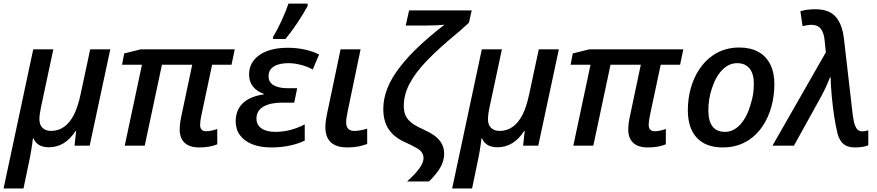

<svg xmlns="http://www.w3.org/2000/svg" viewBox="-46 -818 4925 1078"><path d="M140.6 -541H253.4L184.6 -218.3Q175.3 -176.3 175.3 -147.9Q175.3 -116.7 192.9 -99.9Q210.4 -83 240.7 -83Q281.7 -83 314 -106Q346.2 -128.9 369.1 -173.8Q391.1 -216.8 406.7 -289.6L460.4 -541H573.2L457.5 0H372.6L381.3 -82H377.9Q319.3 8.8 228.5 8.8Q194.8 8.8 173.1 -4.2Q151.4 -17.1 142.1 -41H138.7Q132.3 20.5 114.7 102.1L85.9 240.2H-25.9Z M962.9 -90.3Q962.9 -126 973.1 -169.9L1033.2 -454.6H863.3L766.6 0H654.3L751 -454.6H639.2L651.4 -518.1L744.6 -541H1272L1253.9 -454.6H1145L1084.5 -169.9Q1077.6 -139.2 1077.6 -116.2Q1077.6 -99.6 1086.2 -90.3Q1094.7 -81.1 1110.8 -81.1Q1138.2 -81.1 1173.8 -93.8V-7.8Q1132.8 9.8 1072.3 9.8Q1018.6 9.8 990.7 -16.1Q962.9 -42 962.9 -90.3Z M1277.3 -136.7Q1277.3 -199.7 1317.4 -238.3Q1357.4 -276.9 1435.1 -288.1V-291Q1395.5 -305.2 1374 -332.5Q1352.5 -359.9 1352.5 -398.9Q1352.5 -445.3 1378.9 -479.2Q1405.3 -513.2 1453.9 -531.5Q1502.4 -549.8 1568.8 -549.8Q1667.5 -549.8 1745.6 -512.2L1710 -427.7Q1680.7 -444.3 1643.3 -453.9Q1606 -463.4 1574.2 -463.4Q1521 -463.4 1491.5 -444.8Q1461.9 -426.3 1461.9 -389.6Q1461.9 -356 1490.5 -339.4Q1519 -322.8 1567.9 -322.8H1622.6L1606 -241.7H1537.6Q1471.7 -241.7 1432.9 -219.2Q1394 -196.8 1394 -152.3Q1394 -116.7 1422.1 -97.2Q1450.2 -77.6 1500.5 -77.6Q1584 -77.6 1665 -119.6V-28.8Q1628.9 -10.7 1580.3 -0.5Q1531.7 9.8 1476.1 9.8Q1415 9.8 1370.4 -8.1Q1325.7 -25.9 1301.5 -58.8Q1277.3 -91.8 1277.3 -136.7ZM1573.7 -797.9H1681.2V-784.2Q1656.2 -738.3 1622.6 -688Q1588.9 -637.7 1556.6 -599.1H1487.3V-611.3Q1508.8 -645.5 1533.7 -699.2Q1558.6 -752.9 1573.7 -797.9Z M1780.8 -105Q1780.8 -137.7 1793 -192.4L1866.2 -541H1978.5L1906.2 -193.4Q1897.5 -153.3 1897.5 -131.3Q1897.5 -107.4 1908.9 -95.2Q1920.4 -83 1942.9 -83Q1976.1 -83 2015.6 -95.7V-9.8Q1965.8 9.8 1906.2 9.8Q1842.3 9.8 1811.5 -19Q1780.8 -47.9 1780.8 -105Z M2332 69.3Q2332 56.2 2327.1 45.9Q2322.3 35.6 2312.5 26.4Q2296.4 12.2 2238.8 -14.6Q2179.2 -39.6 2149.9 -74.7Q2127.4 -100.1 2116.7 -132.6Q2106 -165 2106 -206.5Q2106 -264.2 2129.2 -322.8Q2152.3 -381.3 2201.2 -443.8Q2282.2 -549.8 2449.2 -679.2Q2413.6 -674.8 2350.6 -674.8H2231.9L2251 -759.8H2602.5L2586.9 -690.4L2535.6 -644Q2420.4 -549.8 2353 -479.7Q2285.6 -409.7 2253.9 -348.6Q2221.2 -287.6 2221.2 -223.1Q2221.2 -194.8 2229 -174.6Q2236.8 -154.3 2252.9 -139.2Q2272.9 -117.2 2327.6 -92.8Q2369.6 -73.7 2393.1 -56.6Q2416.5 -39.6 2429.7 -18.6Q2447.8 9.3 2447.8 44.4Q2447.8 82.5 2428.2 118.9Q2408.7 155.3 2362.8 200.7H2239.7Q2287.1 157.7 2309.6 126Q2332 94.2 2332 69.3Z M2659.2 -541H2772L2703.1 -218.3Q2693.8 -176.3 2693.8 -147.9Q2693.8 -116.7 2711.4 -99.9Q2729 -83 2759.3 -83Q2800.3 -83 2832.5 -106Q2864.7 -128.9 2887.7 -173.8Q2909.7 -216.8 2925.3 -289.6L2979 -541H3091.8L2976.1 0H2891.1L2899.9 -82H2896.5Q2837.9 8.8 2747.1 8.8Q2713.4 8.8 2691.7 -4.2Q2669.9 -17.1 2660.6 -41H2657.2Q2650.9 20.5 2633.3 102.1L2604.5 240.2H2492.7Z M3481.4 -90.3Q3481.4 -126 3491.7 -169.9L3551.8 -454.6H3381.8L3285.2 0H3172.9L3269.5 -454.6H3157.7L3169.9 -518.1L3263.2 -541H3790.5L3772.5 -454.6H3663.6L3603 -169.9Q3596.2 -139.2 3596.2 -116.2Q3596.2 -99.6 3604.7 -90.3Q3613.3 -81.1 3629.4 -81.1Q3656.7 -81.1 3692.4 -93.8V-7.8Q3651.4 9.8 3590.8 9.8Q3537.1 9.8 3509.3 -16.1Q3481.4 -42 3481.4 -90.3Z M3815.9 -199.7Q3815.9 -264.2 3832.5 -323.2Q3849.1 -382.3 3880.6 -429.4Q3912.1 -476.6 3955.1 -506.3Q4020.5 -551.3 4104.5 -551.3Q4167 -551.3 4211.2 -527.1Q4255.4 -502.9 4278.6 -456.8Q4301.8 -410.6 4301.8 -345.7Q4301.8 -279.8 4285.2 -219.7Q4268.6 -159.7 4237.3 -112.1Q4206.1 -64.5 4163.1 -35.2Q4098.6 9.8 4012.2 9.8Q3917 9.8 3866.5 -44.4Q3815.9 -98.6 3815.9 -199.7ZM4169.4 -235.8Q4186.5 -286.6 4186.5 -348.6Q4186.5 -404.3 4162.1 -433.8Q4137.7 -463.4 4092.3 -463.4Q4046.4 -463.4 4009 -425.3Q3971.7 -387.2 3950.7 -320.8Q3931.2 -262.2 3931.2 -198.2Q3931.2 -77.6 4024.9 -77.6Q4073.2 -77.6 4111.6 -120.4Q4149.9 -163.1 4169.4 -235.8Z M4657.2 -64.9Q4636.2 -147.9 4624 -277.8Q4617.7 -350.1 4617.7 -383.3H4613.8Q4592.8 -328.1 4564 -275.4L4411.6 0H4291L4586.9 -517.6L4590.8 -523.4L4584.5 -586.4Q4580.6 -633.3 4562.7 -656Q4544.9 -678.7 4510.3 -678.7Q4490.7 -678.7 4460 -671.4L4447.8 -754.9Q4482.9 -766.1 4533.2 -766.1Q4578.6 -766.1 4610.1 -751Q4641.6 -735.8 4660.6 -704.1Q4684.1 -667 4691.9 -605L4741.7 -173.3Q4747.1 -132.3 4755.9 -110.4Q4762.2 -95.2 4771.7 -87.9Q4781.2 -80.6 4795.9 -80.6Q4812 -80.6 4829.1 -86.4V-2Q4799.3 9.8 4753.9 9.8Q4714.4 9.8 4691.4 -8.1Q4668.5 -25.9 4657.2 -64.9Z"/></svg>

Font: Viking Open Sans Light
Style: Bold Italic
Weight: 600
Italic angle: -12°
Foundry: Ascender Corporation
Version: Version 2.000